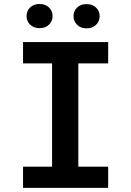

<svg xmlns="http://www.w3.org/2000/svg" viewBox="-20 -916 640 936"><path d="M92.3 -710.9V-606.9H233.9V-103.5H92.3V0H507.3V-103.5H361.8V-606.9H507.3V-710.9ZM109.4 -837.4Q109.4 -812.5 127 -795.7Q144.5 -778.8 172.9 -778.8Q201.2 -778.8 218.8 -795.7Q236.3 -812.5 236.3 -837.4Q236.3 -862.3 219 -879.4Q201.7 -896.5 172.9 -896.5Q144 -896.5 126.7 -879.4Q109.4 -862.3 109.4 -837.4ZM338.4 -837.4Q338.4 -812 356 -794.9Q373.5 -777.8 401.9 -777.8Q430.7 -777.8 448.2 -794.9Q465.8 -812 465.8 -837.4Q465.8 -861.8 448.5 -878.9Q431.2 -896 401.9 -896Q373 -896 355.7 -878.9Q338.4 -861.8 338.4 -837.4Z"/></svg>

Font: Roboto Mono SemiBold
Style: Regular
Weight: 600
Monospace: yes
Designer: Google
Version: Version 3.000